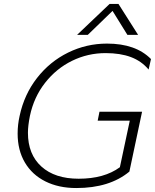

<svg xmlns="http://www.w3.org/2000/svg" viewBox="-20 -934 782 969"><path d="M533 -914H578L677 -758H623L548 -879L423 -758H369ZM69 -260Q69 -305 79 -349Q102 -457 166.5 -540Q231 -623 323.5 -668.5Q416 -714 520 -714Q665 -714 742 -636L730 -583Q694 -626 640.5 -646Q587 -666 513 -666Q423 -666 343.5 -627Q264 -588 207.5 -516Q151 -444 131 -349Q121 -299 121 -264Q121 -155 189 -93.5Q257 -32 377 -32Q506 -32 585 -90L635 -325H473L482 -370H697L633 -68Q533 15 365 15Q276 15 209 -18.5Q142 -52 105.5 -114Q69 -176 69 -260Z"/></svg>

Font: Prompt ExtraLight
Style: Italic
Weight: 275
Italic angle: -12°
Designer: Katatrad Team
Foundry: CadsonDemak
Version: Version 1.000